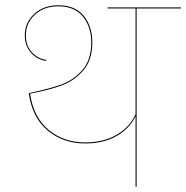

<svg xmlns="http://www.w3.org/2000/svg" viewBox="-20 -708 706 728"><path d="M666 -676H498V0H494V-267Q472 -221 422.5 -192.5Q373 -164 303 -164Q220 -164 161 -213Q102 -262 89 -355Q162 -370 209.5 -386.5Q257 -403 291.5 -441.5Q326 -480 326 -547Q326 -606 294.5 -645Q263 -684 201 -684Q146 -684 112 -652Q78 -620 78 -574Q78 -536 100 -511Q122 -486 155 -481V-477Q120 -482 97 -508.5Q74 -535 74 -574Q74 -622 109.5 -655Q145 -688 201 -688Q265 -688 297.5 -648Q330 -608 330 -547Q330 -480 295.5 -440.5Q261 -401 212.5 -383.5Q164 -366 94 -353Q107 -263 164.5 -215.5Q222 -168 303 -168Q374 -168 424 -198Q474 -228 494 -275V-676H388V-680H666Z"/></svg>

Font: FiraGO Four
Style: Regular
Weight: 100
Designer: bBox Type
Foundry: bBox Type GmbH
Version: Version 1.001